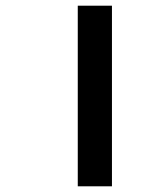

<svg xmlns="http://www.w3.org/2000/svg" viewBox="-20 -654 512 674"><path d="M253 -634H373V0H253Z"/></svg>

Font: Biryani
Style: Bold
Weight: 700
Designer: Dan Reynolds and Mathieu Reguer
Foundry: Dan Reynolds and Mathieu Reguer
Version: Version 1.004; ttfautohint (v1.1) -l 5 -r 5 -G 72 -x 0 -D la